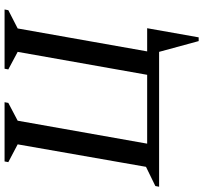

<svg xmlns="http://www.w3.org/2000/svg" viewBox="-44 -656 869 820"><g transform="rotate(-90 390.0 -245.5)"><path d="M579 0H3L6 -16L88 -56L184 -604L108 -644L111 -660H364L361 -644L285 -604L187 -51H481L579 -604L504 -644L507 -660H760L757 -644L679 -604L581 -51H680L641 169H625Z"/></g></svg>

Font: Spectral Medium
Style: Italic
Weight: 500
Italic angle: -10°
Designer: Jean-Baptiste Levee
Foundry: Production Type
Version: Version 2.001